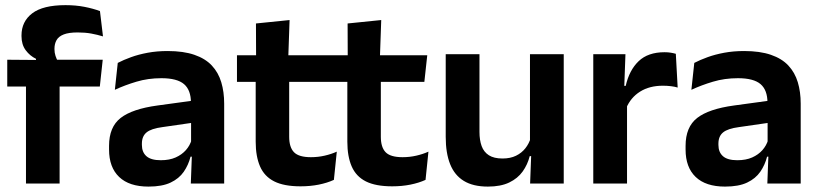

<svg xmlns="http://www.w3.org/2000/svg" viewBox="-20 -696 3105 728"><path d="M228.5 -676.5Q267.5 -676.5 300.5 -670Q333.5 -663.5 359 -654L370.5 -558Q349 -564.5 325.8 -568.8Q302.5 -573 274.5 -573Q241 -573 221.8 -565.5Q202.5 -558 194.5 -544Q186.5 -530 186.5 -511V-509.5Q186.5 -496 190.5 -484Q194.5 -472 200 -462.5L116.5 -459.5V-473Q93.5 -484 77.5 -505.5Q61.5 -527 61.5 -559V-561.5Q61.5 -614.5 102.2 -645.5Q143 -676.5 228.5 -676.5ZM78.5 0V-433H206V0ZM7.5 -368V-469.5L131.5 -468.5L181.5 -469.5H369.5L358.5 -368Z M703.5 0 708 -120 704.5 -131V-284.5L704 -306.5Q704 -354.5 677.8 -377Q651.5 -399.5 592 -399.5Q541.5 -399.5 497.2 -386.2Q453 -373 415.5 -355.5L426.5 -457.5Q448.5 -469 476.8 -479.2Q505 -489.5 540 -496Q575 -502.5 615.5 -502.5Q675.5 -502.5 717 -488.2Q758.5 -474 783.2 -447.5Q808 -421 819 -384.2Q830 -347.5 830 -303V0ZM543 11.5Q470 11.5 431.8 -25Q393.5 -61.5 393.5 -129V-143Q393.5 -214.5 437.5 -248.8Q481.5 -283 577 -296L716 -315L723.5 -232.5L595.5 -214Q553.5 -208.5 535.8 -194Q518 -179.5 518 -151.5V-146.5Q518 -119 535.2 -103.8Q552.5 -88.5 589.5 -88.5Q622.5 -88.5 646 -99Q669.5 -109.5 684.8 -126.8Q700 -144 706.5 -165.5L724.5 -102H702.5Q694.5 -70.5 676.8 -44.8Q659 -19 627 -3.8Q595 11.5 543 11.5Z M1119.5 10.5Q1057 10.5 1019.8 -8.2Q982.5 -27 966 -65Q949.5 -103 949.5 -158.5V-444.5H1076.5V-177.5Q1076.5 -137.5 1094.8 -118.8Q1113 -100 1159 -100Q1186 -100 1211 -105.8Q1236 -111.5 1257 -121L1246 -14Q1221 -2.5 1188.8 4Q1156.5 10.5 1119.5 10.5ZM878.5 -385.5V-486.5H1252.5L1241.5 -385.5ZM951 -477 950.5 -607 1078 -620 1073 -477Z M1467 10.5Q1404.5 10.5 1367.2 -8.2Q1330 -27 1313.5 -65Q1297 -103 1297 -158.5V-444.5H1424V-177.5Q1424 -137.5 1442.2 -118.8Q1460.5 -100 1506.5 -100Q1533.5 -100 1558.5 -105.8Q1583.5 -111.5 1604.5 -121L1593.5 -14Q1568.5 -2.5 1536.2 4Q1504 10.5 1467 10.5ZM1226 -385.5V-486.5H1600L1589 -385.5ZM1298.5 -477 1298 -607 1425.5 -620 1420.5 -477Z M1798 -490.5V-195.5Q1798 -165 1806.2 -142.2Q1814.5 -119.5 1833.8 -107.2Q1853 -95 1885.5 -95Q1915 -95 1936.5 -105.5Q1958 -116 1972 -133.8Q1986 -151.5 1992.5 -173.5L2012.5 -104H1988.5Q1980.5 -72 1961.8 -45.8Q1943 -19.5 1910.8 -4Q1878.5 11.5 1830 11.5Q1774 11.5 1738.8 -10Q1703.5 -31.5 1686.8 -73.5Q1670 -115.5 1670 -177V-490.5ZM2117.5 -490.5V0H1990L1994.5 -119L1989.5 -129.5V-490.5Z M2354 -285 2321.5 -370.5H2352.5Q2366 -430 2401.5 -464Q2437 -498 2500 -498Q2513 -498 2523.5 -496.2Q2534 -494.5 2542.5 -492L2549.5 -364Q2538.5 -367.5 2524 -369.2Q2509.5 -371 2493.5 -371Q2442.5 -371 2406.8 -348.5Q2371 -326 2354 -285ZM2229.5 0V-490.5H2351.5L2346 -340L2357.5 -335.5V0Z M2889.5 0 2894 -120 2890.5 -131V-284.5L2890 -306.5Q2890 -354.5 2863.8 -377Q2837.5 -399.5 2778 -399.5Q2727.5 -399.5 2683.2 -386.2Q2639 -373 2601.5 -355.5L2612.5 -457.5Q2634.5 -469 2662.8 -479.2Q2691 -489.5 2726 -496Q2761 -502.5 2801.5 -502.5Q2861.5 -502.5 2903 -488.2Q2944.5 -474 2969.2 -447.5Q2994 -421 3005 -384.2Q3016 -347.5 3016 -303V0ZM2729 11.5Q2656 11.5 2617.8 -25Q2579.5 -61.5 2579.5 -129V-143Q2579.5 -214.5 2623.5 -248.8Q2667.5 -283 2763 -296L2902 -315L2909.5 -232.5L2781.5 -214Q2739.5 -208.5 2721.8 -194Q2704 -179.5 2704 -151.5V-146.5Q2704 -119 2721.2 -103.8Q2738.5 -88.5 2775.5 -88.5Q2808.5 -88.5 2832 -99Q2855.5 -109.5 2870.8 -126.8Q2886 -144 2892.5 -165.5L2910.5 -102H2888.5Q2880.5 -70.5 2862.8 -44.8Q2845 -19 2813 -3.8Q2781 11.5 2729 11.5Z"/></svg>

Font: Anek Telugu SemiBold
Style: Regular
Weight: 600
Designer: Omkar Bhoir (Telugu), Yesha Goshar (Latin)
Foundry: Ek Type
Version: Version 1.003